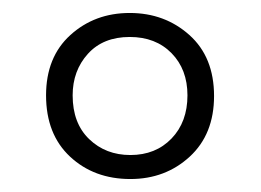

<svg xmlns="http://www.w3.org/2000/svg" viewBox="-20 -743 402 296"><path d="M181 -467Q125 -467 88 -501.5Q51 -536 51 -596Q51 -655 88.5 -689Q126 -723 180 -723Q234 -723 272 -689Q310 -655 310 -595Q310 -536 272.5 -501.5Q235 -467 181 -467ZM181 -504Q220 -504 244.5 -529.5Q269 -555 269 -596Q269 -636 244.5 -661Q220 -686 180 -686Q139 -686 115.5 -660Q92 -634 92 -596Q92 -553 117.5 -528.5Q143 -504 181 -504Z"/></svg>

Font: Noto Sans Ethiopic ExtraCondensed Light
Style: Regular
Weight: 300
Width: 2
Designer: Monotype Design Team
Foundry: Monotype Imaging Inc.
Version: Version 2.102; ttfautohint (v1.8.4.7-5d5b)